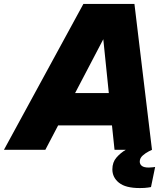

<svg xmlns="http://www.w3.org/2000/svg" viewBox="-63 -760 854 974"><path d="M-43 0 360 -740H619L708 0Q708 0 692.5 7.5Q677 15 661.5 28.5Q646 42 646 60Q646 73 656.5 81.5Q667 90 692 90Q703 90 713.5 88.5Q724 87 724 87L703 189Q703 189 687.5 191.5Q672 194 646 194Q574 194 540.5 167Q507 140 507 99Q507 63 528 39Q549 15 575 0H518L505 -124H232L167 0ZM318 -288H489L461 -561Z"/></svg>

Font: Be Vietnam Pro Black
Style: Italic
Weight: 900
Italic angle: -12°
Designer: Lam Bao, Tony Le, Vietanh Nguyen
Foundry: Yellow Type Foundry
Version: Version 1.002; ttfautohint (v1.8.3)